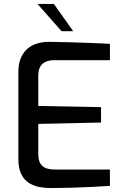

<svg xmlns="http://www.w3.org/2000/svg" viewBox="-20 -949 630 973"><path d="M237 4Q212 4 184 -0.5Q156 -5 130.5 -19.5Q105 -34 89 -64Q73 -94 73 -145V-583Q73 -627 86.5 -657Q100 -687 122 -704.5Q144 -722 171.5 -729.5Q199 -737 226 -737Q291 -736 345.5 -734.5Q400 -733 447 -731Q494 -729 537 -727V-644H253Q216 -644 195 -625Q174 -606 174 -565V-412L492 -406V-328L174 -321V-170Q174 -136 185.5 -119Q197 -102 215.5 -96Q234 -90 255 -90H537V-7Q491 -4 440 -1.5Q389 1 337.5 2.5Q286 4 237 4ZM292 -791 170 -929H253L351 -791Z"/></svg>

Font: Exo Thin Medium
Style: Regular
Weight: 500
Version: Version 2.000